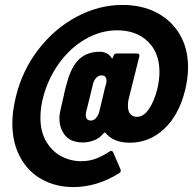

<svg xmlns="http://www.w3.org/2000/svg" viewBox="-20 -689 783 779"><path d="M743 -416Q743 -373 731 -323Q706 -222 646 -166Q586 -110 507 -110Q440 -110 408 -150Q405 -153 401 -149Q383 -127 360 -119Q337 -111 317 -111Q267 -111 244 -140Q221 -169 221 -209Q221 -217 223 -231L230 -263L239 -302Q242 -319 247 -336.5Q252 -354 253 -358Q271 -422 303 -450.5Q335 -479 385 -479Q416 -479 432 -455Q437 -449 438 -456L440 -461Q443 -472 453 -472H536Q548 -472 545 -459L504 -295Q499 -278 499 -260Q499 -237 509 -226Q519 -215 536 -215Q563 -215 584.5 -247Q606 -279 618 -327Q627 -365 627 -397Q627 -475 580 -520.5Q533 -566 455 -566Q389 -566 327 -530.5Q265 -495 219.5 -432Q174 -369 154 -290Q144 -250 144 -212Q144 -154 168 -114Q192 -74 229.5 -54.5Q267 -35 309 -35Q342 -35 369.5 -45.5Q397 -56 424 -74Q428 -77 432 -77Q436 -77 439 -71L469 -2Q470 0 470 3Q470 10 463 14Q373 70 278 70Q207 70 150.5 39Q94 8 62 -51Q30 -110 30 -189Q30 -236 44 -295Q70 -403 135.5 -488Q201 -573 291 -621Q381 -669 477 -669Q556 -669 616 -637.5Q676 -606 709.5 -549Q743 -492 743 -416ZM382 -233 397 -295Q406 -336 411 -351Q412 -355 412 -362Q412 -383 392 -383Q380 -383 371.5 -374.5Q363 -366 358 -351L343 -289L329 -233Q328 -229 328 -223Q328 -200 349 -200Q360 -200 368.5 -209Q377 -218 382 -233Z"/></svg>

Font: Barlow Condensed ExtraBold
Style: Italic
Weight: 800
Width: 3
Italic angle: -7°
Designer: Jeremy Tribby
Foundry: Tribby Type
Version: Version 1.408